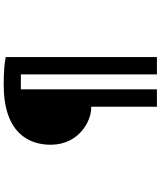

<svg xmlns="http://www.w3.org/2000/svg" viewBox="65 -879 870 1040"><g transform="rotate(-90 500.0 -359.0)"><path d="M435 -300H442V56H536V-681H617V56H711V-763C678 -770 629 -774 561 -774C300 -774 234 -637 236 -515C239 -364 366 -300 435 -300Z"/></g></svg>

Font: Source Han Sans KR
Style: Bold
Weight: 700
Designer: Ryoko NISHIZUKA 西塚涼子 (kana, bopomofo & ideographs); Paul D. Hunt (Latin, Greek & Cyrillic); Sandoll Communications 산돌커뮤니
Foundry: Adobe
Version: Version 2.004;hotconv 1.0.118;makeotfexe 2.5.65603